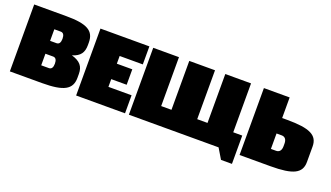

<svg xmlns="http://www.w3.org/2000/svg" viewBox="-59 -921 2418 1402"><g transform="rotate(20 1150.0 -220.0)"><path d="M220 -310V-400H270C290 -400 300 -384 300 -355C300 -326 290 -310 270 -310ZM406 -265C468 -284 490 -318 490 -375V-395C490 -486 431 -520 270 -520H20V0H270C438 0 500 -34 500 -125V-155C500 -213 473 -246 406 -265ZM220 -120V-210H280C300 -210 310 -194 310 -165C310 -136 300 -120 280 -120Z M535 -520V0H915V-140H735V-200H855V-320H735V-380H915V-520Z M945 0H1642L1690 80H1775V-140H1705V-520H1505V-140H1425V-520H1225V-140H1145V-520H945Z M2005 -120V-240H2045C2071 -240 2085 -222 2085 -190V-170C2085 -138 2071 -120 2045 -120ZM1805 0H2045C2220 0 2285 -32 2285 -120V-240C2285 -328 2220 -360 2045 -360H2005V-520H1805Z"/></g></svg>

Font: MikodacsPCS
Style: Regular
Weight: 900
Designer: gluk (gluksza@wp.pl)
Foundry: gluk (gluksza@wp.pl)
Version: Version 0.27